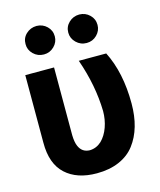

<svg xmlns="http://www.w3.org/2000/svg" viewBox="-115 -848 786 941"><g transform="rotate(-15 278.0 -378.0)"><path d="M44.4 -203.1V-545.9H190.4V-201.7Q191.4 -165.5 200.2 -146Q215.8 -109.4 254.9 -108.4Q289.1 -109.4 314.9 -133.3Q339.8 -157.7 353.5 -196Q367.2 -234.4 367.2 -277.3Q364.3 -408.7 315.9 -545.9H455.1Q511.7 -434.1 511.7 -277.3Q511.7 -213.9 496.8 -162.4Q481.9 -110.8 452.1 -71.8Q422.4 -32.7 373.3 -11.5Q324.2 9.8 259.8 9.8Q159.2 9.8 101.6 -43.2Q43.9 -96.2 44.4 -203.1ZM159.7 -620.1Q128.4 -620.1 106.4 -641.6Q84.5 -663.1 85 -692.4Q84.5 -722.7 106.4 -743.4Q128.4 -764.2 159.7 -764.6Q190.4 -764.2 211.9 -743.4Q233.4 -722.7 233.4 -692.4Q233.4 -663.1 211.7 -641.6Q189.9 -620.1 159.7 -620.1ZM301.8 -692.4Q301.8 -722.7 323.5 -743.4Q345.2 -764.2 376.5 -764.6Q407.2 -764.2 428.7 -743.4Q450.2 -722.7 450.2 -692.4Q450.2 -663.1 428.7 -641.6Q407.2 -620.1 376.5 -620.1Q345.7 -620.1 323.7 -641.6Q301.8 -663.1 301.8 -692.4Z"/></g></svg>

Font: Inter Tight Stencil
Style: Bold
Weight: 700
Designer: Rasmus Andersson
Foundry: rsms
Version: Version 3.004;Glyphs 3.1.2 (3151)